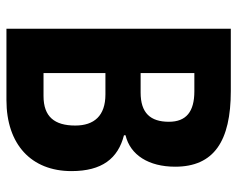

<svg xmlns="http://www.w3.org/2000/svg" viewBox="-92 -662 754 611"><g transform="rotate(90 285.5 -357.0)"><path d="M270 -714H72V0H299C440 0 525 -79 525 -207C525 -304 485 -355 411 -374V-379C474 -394 511 -453 511 -537C511 -660 430 -714 270 -714ZM275 -427H213V-598H271C336 -598 368 -572 368 -517C368 -458 340 -427 275 -427ZM213 -315H281C349 -315 380 -279 380 -219C380 -153 352 -118 286 -118H213Z"/></g></svg>

Font: Noto Sans Armenian Condensed
Style: Regular
Weight: 400
Width: 3
Designer: Monotype Design Team
Foundry: Monotype Imaging Inc.
Version: Version 2.008